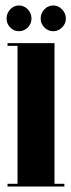

<svg xmlns="http://www.w3.org/2000/svg" viewBox="-20 -681 261 701"><path d="M7.5 0V-10H44V-513.5H7.5V-523.5H179V-10H215V0ZM174.5 -567Q155.5 -567 142 -580.8Q128.5 -594.5 128.5 -613Q128.5 -632.5 142 -646.8Q155.5 -661 174.5 -661Q192.5 -661 206.5 -646.8Q220.5 -632.5 220.5 -613Q220.5 -594.5 206.5 -580.8Q192.5 -567 174.5 -567ZM49 -567Q30.5 -567 17.2 -580.8Q4 -594.5 4 -613Q4 -632.5 17.2 -646.8Q30.5 -661 49 -661Q68 -661 81.5 -646.8Q95 -632.5 95 -613Q95 -594.5 81.5 -580.8Q68 -567 49 -567Z"/></svg>

Font: Imbue 100pt ExtraBold
Style: Regular
Weight: 800
Designer: Tyler Finck
Foundry: Etcetera Type Company
Version: Version 1.102; ttfautohint (v1.8.3)